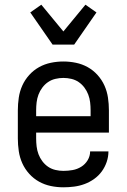

<svg xmlns="http://www.w3.org/2000/svg" viewBox="-20 -790 540 818"><path d="M250 8Q223 8 196.5 2.5Q170 -3 146.5 -16Q123 -29 104.5 -49.5Q86 -70 75 -94.5Q64 -119 60 -146Q56 -173 56 -200V-320Q56 -347 60 -374Q64 -401 75 -425.5Q86 -450 104.5 -470.5Q123 -491 146.5 -504Q170 -517 196.5 -522.5Q223 -528 250 -528Q277 -528 303.5 -522.5Q330 -517 353.5 -504Q377 -491 395.5 -470.5Q414 -450 425 -425.5Q436 -401 440 -374Q444 -347 444 -320V-225H134V-200Q134 -183 136 -166Q138 -149 144 -133Q150 -117 160.5 -103Q171 -89 185 -79.5Q199 -70 216 -66Q233 -62 250 -62Q270 -62 289.5 -65.5Q309 -69 326 -79.5Q343 -90 353.5 -107.5Q364 -125 364 -145H442Q442 -122 434.5 -100Q427 -78 413.5 -59.5Q400 -41 381 -27.5Q362 -14 340.5 -6Q319 2 296 5Q273 8 250 8ZM366 -295V-320Q366 -337 364 -354Q362 -371 356 -387Q350 -403 339.5 -417Q329 -431 315 -440.5Q301 -450 284 -454Q267 -458 250 -458Q233 -458 216 -454Q199 -450 185 -440.5Q171 -431 160.5 -417Q150 -403 144 -387Q138 -371 136 -354Q134 -337 134 -320V-295ZM204 -600 109 -737 156 -770 250 -656 344 -770 391 -737 296 -600Z"/></svg>

Font: Iosevka Custom
Style: Regular
Weight: 400
Monospace: yes
Designer: Belleve Invis
Foundry: Belleve Invis
Version: Version 32.5.0; ttfautohint (v1.8.4)